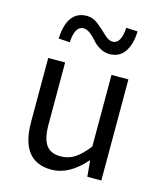

<svg xmlns="http://www.w3.org/2000/svg" viewBox="-120 -895 846 996"><g transform="rotate(15 303.0 -397.0)"><path d="M250 12.7Q85 12.7 85 -199.2V-543H175.8V-210Q175.8 -134.8 200.2 -100.6Q224.6 -66.4 278.3 -66.4Q319.3 -66.4 352.5 -87.4Q385.7 -108.4 424.8 -158.2V-543H515.6V0H440.4L432.6 -85H429.7Q344.7 12.7 250 12.7ZM384.8 -644.5Q358.4 -644.5 333.5 -659.2Q308.6 -673.8 293.5 -691.9Q278.3 -710 259.3 -724.6Q240.2 -739.3 223.6 -739.3Q176.8 -739.3 171.9 -650.4L111.3 -654.3Q118.2 -805.7 223.6 -805.7Q256.8 -805.7 286.1 -781.7Q315.4 -757.8 339.4 -734.4Q363.3 -710.9 384.8 -710.9Q430.7 -710.9 435.5 -798.8L497.1 -795.9Q495.1 -727.5 467.3 -686Q439.5 -644.5 384.8 -644.5Z"/></g></svg>

Font: Nasu
Style: Regular
Weight: 400
Designer: Ryoko NISHIZUKA (kana &amp; ideographs); Paul D. Hunt (Latin, Greek &amp; Cyrillic); Wenlong ZHANG (bopomofo); Sandoll C
Version: Version 2014.1215